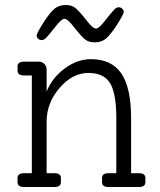

<svg xmlns="http://www.w3.org/2000/svg" viewBox="-20 -746 637 766"><path d="M147 -586Q138 -586 132 -592Q126 -598 126 -603Q126 -613 154 -657Q178 -694 196 -710Q214 -726 242 -726Q266 -726 280.5 -714.5Q295 -703 325 -665Q350 -632 363 -632Q373 -632 392 -655Q426 -698 435.5 -707.5Q445 -717 453 -717Q462 -717 468 -711Q474 -705 474 -700Q474 -690 446 -646Q422 -609 404 -593Q386 -577 358 -577Q334 -577 319.5 -588.5Q305 -600 275 -638Q250 -671 237 -671Q227 -671 208 -648Q174 -605 164.5 -595.5Q155 -586 147 -586ZM534 -55Q560 -55 560 -36V-19Q560 0 534 0H413Q387 0 387 -19V-36Q387 -55 413 -55H444V-275Q444 -374 419 -414.5Q394 -455 333 -455Q269 -455 217.5 -395Q166 -335 166 -261V-55H197Q223 -55 223 -36V-19Q223 0 197 0H76Q50 0 50 -19V-36Q50 -55 76 -55H107V-445H76Q50 -445 50 -464V-481Q50 -500 76 -500H135Q148 -500 157 -491Q166 -482 166 -469V-381Q189 -437 239 -473.5Q289 -510 343 -510Q425 -510 464 -453Q503 -396 503 -275V-55Z"/></svg>

Font: Solway Light
Style: Regular
Weight: 300
Designer: Mariya V. Pigoulevskaya
Foundry: The Northern Block Ltd.
Version: Version 1.000;hotconv 1.0.109;makeotfexe 2.5.65596